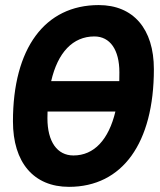

<svg xmlns="http://www.w3.org/2000/svg" viewBox="-20 -723 626 753"><path d="M250.5 9.8C460 9.8 583.5 -161.6 583.5 -451.7C583.5 -609.9 502.9 -703.1 367.2 -703.1C155.8 -703.1 30.8 -533.7 30.8 -247.1C30.8 -85.4 112.3 9.8 250.5 9.8ZM180.7 -404.8C206.5 -517.1 265.6 -580.1 350.1 -580.1C411.6 -580.1 448.2 -527.8 448.2 -439.5C448.2 -427.7 448.2 -416 447.8 -404.8ZM268.1 -113.3C204.1 -113.3 166 -167.5 166 -259.3C166 -268.1 166 -276.9 166.5 -285.6H432.6C406.2 -175.3 349.1 -113.3 268.1 -113.3Z"/></svg>

Font: Cascadia Mono NF
Style: Bold Italic
Weight: 700
Italic angle: -10°
Monospace: yes
Designer: Aaron Bell
Foundry: Saja Typeworks
Version: Version 2404.023